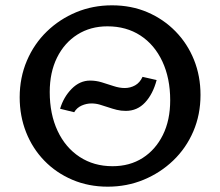

<svg xmlns="http://www.w3.org/2000/svg" viewBox="-20 -690 827 722"><path d="M385 12Q313 12 252 -14Q191 -40 146.5 -86Q102 -132 78 -193Q54 -254 54 -324Q54 -398 81 -461.5Q108 -525 156 -571.5Q204 -618 266.5 -644Q329 -670 401 -670Q474 -670 534.5 -644Q595 -618 640 -572Q685 -526 709.5 -465Q734 -404 734 -333Q734 -259 707 -196Q680 -133 631.5 -86.5Q583 -40 520 -14Q457 12 385 12ZM403 -65Q468 -65 516.5 -96Q565 -127 592.5 -182.5Q620 -238 620 -313Q620 -396 590.5 -459Q561 -522 508 -556.5Q455 -591 384 -591Q320 -591 271 -560Q222 -529 194.5 -473.5Q167 -418 167 -344Q167 -261 196.5 -198Q226 -135 279.5 -100Q333 -65 403 -65ZM259 -268 206 -281Q219 -325 249.5 -356Q280 -387 319 -387Q341 -387 362.5 -380.5Q384 -374 406.5 -366.5Q429 -359 449 -359Q470 -359 488 -369Q506 -379 516 -401L569 -389Q555 -336 525.5 -304.5Q496 -273 453 -273Q435 -273 419 -277Q403 -281 387 -286.5Q371 -292 355.5 -296.5Q340 -301 324 -301Q305 -301 287 -293Q269 -285 259 -268Z"/></svg>

Font: Ysabeau Infant SemiBold
Style: Regular
Weight: 600
Designer: Christian Thalmann (Catharsis Fonts)
Version: Version 2.002; featfreeze: ss01,ss02,lnum